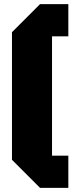

<svg xmlns="http://www.w3.org/2000/svg" viewBox="-20 -770 370 930"><path d="M38 4V-614L174 -750H311V-594H232V-16H311V140H174Z"/></svg>

Font: Tektur SemiCondensed ExtraBold
Style: Regular
Weight: 800
Width: 4
Designer: Adam Jagosz
Foundry: Adam Jagosz
Version: Version 1.005;gftools[0.9.30]